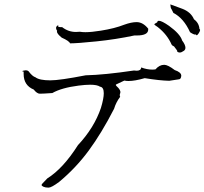

<svg xmlns="http://www.w3.org/2000/svg" viewBox="-20 -811 934 877"><path d="M202 46Q215 46 250 20Q327 -44 385.5 -123.5Q444 -203 501 -314Q510 -344 529 -369Q527 -372 527 -376Q527 -380 529 -385L530 -390Q530 -398 521 -409Q509 -420 509 -423Q509 -425 512 -426Q515 -427 548 -443Q556 -441 567 -441Q596 -441 641 -454Q709 -443 753 -442Q792 -448 798.5 -449Q805 -450 807 -459L808 -465Q808 -481 778 -491Q747 -515 730 -515Q708 -515 690 -494L677 -493Q651 -493 625 -503Q624 -488 604 -488L592 -489Q458 -469 371 -467Q253 -444 210 -444Q160 -444 142 -458Q128 -462 110 -486Q105 -490 98 -490Q94 -490 88 -488.5Q82 -487 82 -486Q82 -484 88 -484V-473Q88 -421 134 -402Q149 -383 162 -383Q177 -383 219 -386Q261 -410 339 -420Q370 -424 392 -424Q424 -424 437 -415Q454 -413 454 -385Q454 -361 441 -318Q410 -227 336 -148Q268 -41 196 4L174 27Q170 31 170 34Q170 38 178.5 42Q187 46 201 46ZM801 -571Q809 -571 820 -579Q827 -584 827 -593Q827 -606 812 -626Q803 -656 752 -693Q719 -716 706 -716Q699 -716 698 -709Q685 -702 685 -700V-699Q686 -697 701 -687Q744 -653 764 -607Q767 -602 775 -599Q790 -580 790 -577Q790 -576 789 -576H788Q794 -571 801 -571ZM300 -613Q333 -613 421 -622Q509 -631 594 -649H605Q657 -649 657 -676V-680Q633 -710 604 -710Q580 -710 547 -698Q504 -681 441 -671Q398 -664 370 -664Q356 -664 345 -666L327 -665Q292 -665 264 -687H260Q245 -687 245 -692Q245 -694 248 -697Q236 -692 236 -683Q236 -677 241 -670L240 -667Q240 -657 262 -639Q296 -624 300 -613ZM878 -650Q882 -650 888 -659.5Q894 -669 894 -674Q894 -677 891 -679Q889 -706 866 -723Q852 -756 812.5 -771Q773 -786 758 -791Q760 -773 761 -773Q762 -773 772 -752Q819 -728 848 -664Q864 -653 872 -653L875 -654Q876 -650 878 -650Z"/></svg>

Font: Xiaobo Songti 小帛宋体
Style: Regular
Weight: 400
Version: Version 1.501;March 17, 2024;FontCreator 14.0.0.2814 64-bit